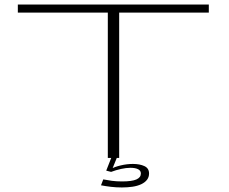

<svg xmlns="http://www.w3.org/2000/svg" viewBox="-20 -695 1008 845"><path d="M454.5 0H504.5V-639.5H899V-675H58.5V-639.5H454.5ZM516.5 130Q541 130 563 126.8Q585 123.5 601.5 115.8Q618 108 627 96.2Q636 84.5 636 68.5Q636 45.5 615.5 36Q595 26.5 565 26.5Q538.5 26.5 511.2 33Q484 39.5 469.5 48L469 61.5Q490 53.5 512.8 48.5Q535.5 43.5 554 43.5Q575.5 43.5 587.8 49.8Q600 56 600 68.5Q600 86 580.2 94.8Q560.5 103.5 517 103.5Q493 103.5 472.2 100.8Q451.5 98 434.5 94.5L424.5 120.5Q445 124.5 468 127.2Q491 130 516.5 130ZM469 61.5 494 0H469.5L447.5 56Z"/></svg>

Font: Anybody ExtraExpanded ExtraLight
Style: Regular
Weight: 250
Width: 8
Version: Version 1.113;gftools[0.9.25]